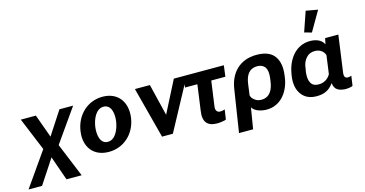

<svg xmlns="http://www.w3.org/2000/svg" viewBox="-169 -1300 3654 1921"><g transform="rotate(-15 1658.0 -340.0)"><path d="M320 165H477L333 -186L575 -530H433L276 -289L189 -530H33L174 -188L-73 165H67L232 -86Z M802 10C960 10 1080 -104 1103 -262C1125 -424 1039 -540 880 -540C727 -540 603 -428 580 -262C557 -103 645 10 802 10ZM818 -90C738 -90 723 -188 734 -268C746 -348 787 -441 865 -441C944 -441 961 -348 950 -268C938 -187 897 -90 818 -90Z M1618 -530 1450 -201 1370 -530H1215L1354 0H1466L1752 -530Z M1703 -415H1831L1795 -153C1785 -93 1793 -50 1815 -24C1837 2 1872 15 1923 15C1939 15 1957 14 1976 10C1995 8 2008 4 2015 0L2030 -101C2016 -96 2000 -92 1985 -92C1967 -92 1954 -97 1947 -108C1938 -118 1935 -138 1940 -165L1975 -415H2121L2136 -530H1719Z M2107 165H2253L2289 -53C2315 -6 2388 10 2437 10C2590 10 2677 -121 2695 -260L2697 -277C2708 -359 2697 -423 2662 -472C2626 -522 2565 -546 2477 -546C2303 -546 2196 -434 2174 -265ZM2411 -99C2383 -99 2361 -106 2342 -122C2322 -136 2311 -153 2307 -172L2322 -284C2333 -365 2364 -434 2456 -434C2493 -434 2519 -421 2536 -396C2552 -371 2556 -334 2550 -285L2545 -250C2534 -172 2500 -99 2411 -99Z M2955 10C3031 10 3085 -14 3130 -76H3132C3139 -6 3185 11 3248 16C3285 16 3316 9 3326 3L3341 -99C3331 -95 3317 -91 3306 -91C3292 -91 3282 -95 3275 -104C3268 -113 3266 -129 3270 -154L3322 -530H3185L3173 -471H3171C3146 -524 3084 -541 3030 -541C2878 -541 2790 -411 2768 -273L2765 -258C2752 -176 2763 -112 2798 -63C2833 -14 2885 10 2955 10ZM3072 -618 3191 -823 3068 -845 2997 -639ZM3006 -99C2967 -99 2940 -112 2926 -138C2910 -164 2906 -200 2911 -249L2917 -283C2922 -331 2936 -367 2961 -393C2983 -419 3013 -432 3051 -432C3097 -432 3140 -408 3154 -362L3128 -172C3103 -126 3058 -99 3006 -99Z"/></g></svg>

Font: Cheyenne Sans
Style: Bold Italic
Weight: 700
Italic angle: -8.13011°
Designer: The Public Sans project authors (U.S. Web Design System), Libre Franklin designed by Pablo Impallari and Rodrigo Fuenzal
Foundry: The Cheyenne Sans Project Authors
Version: Version 2.007